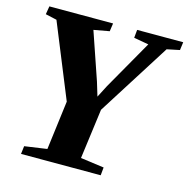

<svg xmlns="http://www.w3.org/2000/svg" viewBox="-108 -847 933 952"><g transform="rotate(15 358.0 -371.5)"><path d="M83 0 88 -41 203 -57.5 235 -309 80.5 -688 22.5 -701 29.5 -743H356.5L350.5 -701.5L270.5 -687L354 -443.5L375.5 -372.5L407.5 -434.5L552 -688L476 -701.5L480 -743H716.5L711 -701.5L646 -688L409.5 -314L375.5 -57.5L496 -41L492 0Z"/></g></svg>

Font: Merriweather 60pt Black
Style: Italic
Weight: 900
Italic angle: -7.8°
Version: Version 2.101